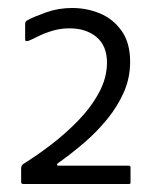

<svg xmlns="http://www.w3.org/2000/svg" viewBox="-20 -711 381 481"><path d="M40 -250Q36 -250 34.5 -251Q33 -252 33 -256V-289Q33 -296 38 -300Q72 -321 108.5 -349Q145 -377 176.5 -409.5Q208 -442 228 -479Q248 -516 248 -554Q248 -596 222 -618Q196 -640 154 -640Q131 -640 110 -633.5Q89 -627 74.5 -619.5Q60 -612 52 -609Q43 -606 43 -612V-651Q43 -655 44.5 -657Q46 -659 52 -662Q65 -669 95.5 -680Q126 -691 161 -691Q197 -691 230 -677.5Q263 -664 284.5 -634Q306 -604 306 -556Q306 -516 290.5 -480.5Q275 -445 249 -413Q223 -381 191 -353.5Q159 -326 125 -302Q122 -300 123 -298Q124 -296 125 -296H302Q307 -296 307 -292V-256Q307 -252 306.5 -251Q306 -250 301 -250Z"/></svg>

Font: Glory
Style: Regular
Weight: 400
Designer: Robert Leuschke
Foundry: Robert Leuschke
Version: Version 1.011